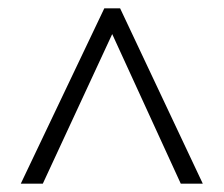

<svg xmlns="http://www.w3.org/2000/svg" viewBox="-20 -739 540 462"><path d="M231 -719 30 -297H83L250 -657L415 -297H468L269 -719Z"/></svg>

Font: Noto Sans Devanagari UI SemiCondensed Light
Style: Regular
Weight: 300
Width: 4
Designer: Jelle Bosma - Monotype Design Team
Foundry: Monotype Imaging Inc.
Version: Version 2.004